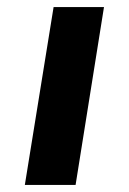

<svg xmlns="http://www.w3.org/2000/svg" viewBox="-20 -521 364 541"><path d="M50 0 131 -501H273L193 0Z"/></svg>

Font: Nunito Sans 7pt SemiExpanded
Style: Bold Italic
Weight: 700
Width: 6
Italic angle: -9°
Designer: Vernon Adams
Foundry: Vernon Adams
Version: Version 3.101;gftools[0.9.27]